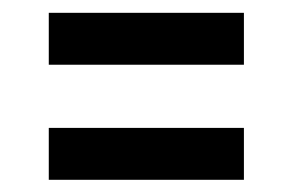

<svg xmlns="http://www.w3.org/2000/svg" viewBox="-20 -458 490 307"><path d="M58 -437.5H370V-354.5H58ZM58 -253.5H370V-170.5H58Z"/></svg>

Font: League Mono Condensed Medium
Style: Regular
Weight: 500
Width: 1
Designer: Tyler Finck
Foundry: The League of Moveable Type / Tyler Finck
Version: Version 2.210